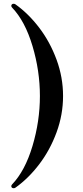

<svg xmlns="http://www.w3.org/2000/svg" viewBox="-20 -890 442 1020"><path d="M40 99Q40 94 44 90Q113 18 152.5 -114Q192 -246 192 -380Q192 -514 152.5 -646Q113 -778 44 -850Q40 -854 40 -859Q40 -864 43.5 -867Q47 -870 52 -870Q58 -870 62 -867Q131 -818 188.5 -742.5Q246 -667 280.5 -573Q315 -479 315 -380Q315 -281 280.5 -187Q246 -93 188.5 -17.5Q131 58 62 107Q57 110 53 110Q47 110 43.5 107Q40 104 40 99Z"/></svg>

Font: Shippori Mincho ExtraBold
Style: Regular
Weight: 800
Designer: FONTDASU
Foundry: FONTDASU / Google Inc. / but / Adobe
Version: Version 3.110; ttfautohint (v1.8.3)